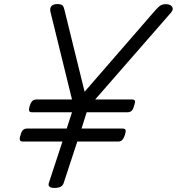

<svg xmlns="http://www.w3.org/2000/svg" viewBox="-20 -910 869 944"><path d="M248 14Q213 14 220 -10L287 -214H92Q81 -214 78 -221Q75 -228 81 -246Q86 -265 94 -271.5Q102 -278 113 -278H308L334 -358H138Q126 -358 123.5 -365Q121 -372 126 -389Q132 -408 140 -414.5Q148 -421 160 -421H334L228 -852Q224 -870 233 -880Q242 -890 262 -890Q281 -890 287.5 -883Q294 -876 297 -861L396 -459L745 -861Q760 -878 771.5 -884.5Q783 -891 803 -889Q821 -887 827.5 -874.5Q834 -862 819 -846L448 -421H629Q640 -421 643 -414.5Q646 -408 639 -390Q635 -372 627 -365Q619 -358 607 -358H406L381 -278H582Q594 -278 597 -271.5Q600 -265 594 -246Q588 -229 580.5 -221.5Q573 -214 561 -214H360L293 -10Q286 14 248 14Z"/></svg>

Font: Playwrite DK Loopet Light
Style: Regular
Weight: 300
Version: Version 1.003